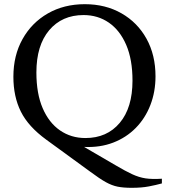

<svg xmlns="http://www.w3.org/2000/svg" viewBox="-20 -701 808 918"><path d="M411.5 120 201.5 -33Q115.5 -95.5 79.8 -167.2Q44 -239 44 -334Q44 -436 87.8 -514.2Q131.5 -592.5 208.8 -636.8Q286 -681 385.5 -681Q484.5 -681 561 -637.2Q637.5 -593.5 680.5 -515.8Q723.5 -438 723.5 -336Q723.5 -262 699 -198.8Q674.5 -135.5 629 -89.2Q583.5 -43 520.8 -19Q458 5 382 1.5L534 90Q580.5 117.5 612.5 132.2Q644.5 147 676 151.8Q707.5 156.5 754 153.5V176Q727 183.5 692.2 190.2Q657.5 197 609.5 197Q570 197 542.5 191.5Q515 186 485.8 169.8Q456.5 153.5 411.5 120ZM388.5 -41Q491.5 -41 552.5 -113.5Q613.5 -186 613.5 -315.5Q613.5 -416.5 583.5 -486.2Q553.5 -556 500.8 -592.5Q448 -629 379.5 -629Q276.5 -629 215.2 -556.5Q154 -484 154 -354.5Q154 -253.5 184 -183.8Q214 -114 267 -77.5Q320 -41 388.5 -41Z"/></svg>

Font: Newsreader Text Medium
Style: Regular
Weight: 500
Designer: Hugues Gentile
Foundry: Production Type
Version: Version 1.002